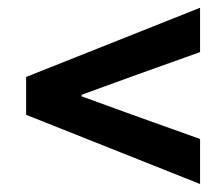

<svg xmlns="http://www.w3.org/2000/svg" viewBox="-20 -573 549 485"><path d="M485.4 -108.2 46 -283V-378.6L485.4 -553.4V-441.4L314.8 -380.4L186.2 -333.6V-329.6L314.8 -282.9L485.4 -221.9Z"/></svg>

Font: Source Sans 3 VF
Style: Italic
Weight: 200
Italic angle: -11°
Designer: Paul D. Hunt
Foundry: Adobe Systems Incorporated
Version: Version 3.042;hotconv 1.0.118;makeotfexe 2.5.65603